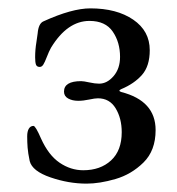

<svg xmlns="http://www.w3.org/2000/svg" viewBox="-20 -431 422 459"><path d="M51 -46Q47 -65 46 -78Q45 -91 45 -105Q45 -117 49 -123.5Q53 -130 60 -130Q65 -130 78 -100Q96 -60 122.5 -42Q149 -24 179 -24Q220 -24 245.5 -47.5Q271 -71 271 -115Q271 -148 256.5 -172Q242 -196 214 -196Q207 -196 193 -193Q179 -190 167 -190Q153 -190 143 -195.5Q133 -201 133 -212Q133 -237 174 -237Q180 -237 193.5 -234Q207 -231 217 -231Q236 -231 251.5 -249Q267 -267 267 -295Q267 -330 249.5 -355.5Q232 -381 194 -381Q141 -381 102 -317Q97 -308 92 -295Q87 -282 83.5 -276.5Q80 -271 75 -271Q68 -271 66 -276.5Q64 -282 64 -294Q64 -312 67 -330L70 -351Q72 -375 84 -380Q152 -411 196 -411Q259 -411 298.5 -384Q338 -357 338 -311Q338 -273 319.5 -252Q301 -231 270 -218Q261 -214 270 -211Q352 -190 352 -120Q352 -71 323 -42.5Q294 -14 256 -3Q218 8 187 8Q144 8 100.5 -7Q57 -22 51 -46Z"/></svg>

Font: EB Garamond
Style: Regular
Weight: 400
Designer: Georg Duffner and Octavio Pardo
Foundry: Georg Duffner
Version: Version 1.000; ttfautohint (v1.6)